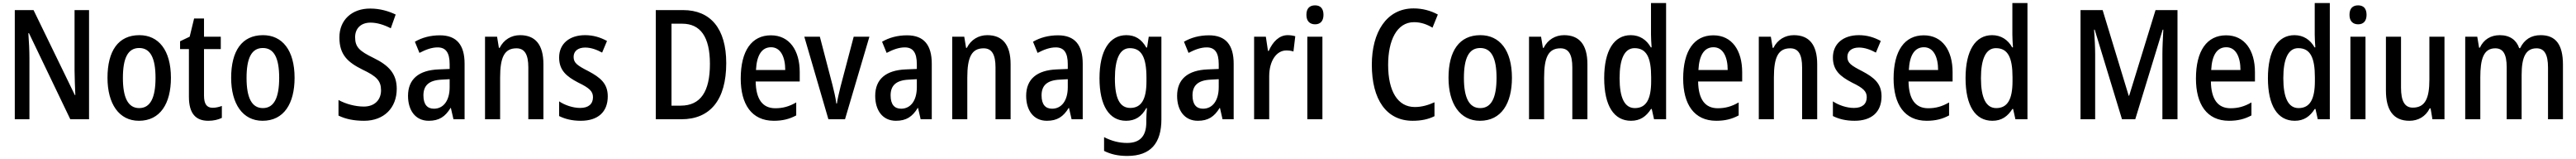

<svg xmlns="http://www.w3.org/2000/svg" viewBox="-20 -780 16895 1040"><path d="M564 0V-714H469V-319C469 -273 472 -212 474 -158H471L200 -714H77V0H173V-400C173 -450 170 -507 166 -563H170L441 0Z M1101 -271C1101 -452 1020 -550 894 -550C755 -550 685 -446 685 -271C685 -102 760 10 891 10C1031 10 1101 -103 1101 -271ZM786 -270C786 -399 818 -466 893 -466C967 -466 1000 -399 1000 -271C1000 -142 967 -73 893 -73C819 -73 786 -143 786 -270Z M1375 -75C1335 -75 1318 -101 1318 -155V-459H1428V-540H1318V-659H1253L1224 -540L1161 -510V-459H1219V-147C1219 -36 1265 10 1346 10C1380 10 1411 3 1435 -9V-87C1416 -80 1395 -75 1375 -75Z M1912 -271C1912 -452 1831 -550 1705 -550C1566 -550 1496 -446 1496 -271C1496 -102 1571 10 1702 10C1842 10 1912 -103 1912 -271ZM1597 -270C1597 -399 1629 -466 1704 -466C1778 -466 1811 -399 1811 -271C1811 -142 1778 -73 1704 -73C1630 -73 1597 -143 1597 -270Z M2582 -199C2582 -297 2531 -352 2430 -401C2338 -446 2309 -471 2309 -537C2309 -592 2345 -632 2410 -632C2453 -632 2498 -618 2543 -595L2575 -685C2529 -707 2472 -724 2409 -724C2288 -725 2205 -649 2206 -534C2206 -421 2262 -372 2357 -325C2450 -281 2479 -252 2479 -189C2479 -129 2439 -83 2366 -83C2312 -83 2249 -99 2200 -126V-24C2247 -1 2302 10 2368 10C2499 10 2582 -75 2582 -199Z M2865 -549C2803 -549 2747 -534 2701 -507L2731 -434C2773 -456 2812 -470 2850 -470C2903 -470 2929 -437 2929 -360V-329L2857 -326C2726 -321 2656 -262 2656 -153C2656 -60 2703 10 2792 10C2860 10 2900 -17 2935 -74H2937L2954 0H3027V-363C3027 -485 2976 -549 2865 -549ZM2876 -259 2929 -262V-210C2929 -120 2887 -69 2826 -69C2783 -69 2757 -96 2757 -156C2757 -220 2792 -255 2876 -259Z M3391 -550C3334 -550 3284 -521 3257 -467H3252L3240 -540H3161V0H3260V-273C3260 -405 3288 -464 3367 -464C3422 -464 3445 -422 3445 -339V0H3544V-360C3544 -489 3490 -550 3391 -550Z M3966 -150C3966 -234 3917 -273 3840 -314C3765 -352 3742 -369 3742 -408C3742 -445 3770 -469 3818 -469C3856 -469 3894 -455 3929 -436L3961 -512C3917 -536 3871 -550 3817 -550C3715 -550 3647 -494 3647 -404C3647 -320 3695 -280 3772 -240C3847 -204 3869 -182 3869 -144C3869 -100 3840 -74 3785 -74C3736 -74 3683 -93 3647 -117V-21C3685 -2 3731 10 3789 10C3901 10 3966 -47 3966 -150Z M4743 -367C4743 -593 4640 -714 4460 -714H4281V0H4449C4637 0 4743 -126 4743 -367ZM4636 -362C4636 -181 4575 -89 4444 -89H4384V-625H4454C4573 -625 4636 -540 4636 -362Z M5036 -549C4910 -549 4838 -448 4838 -266C4838 -99 4909 10 5055 10C5112 10 5157 -1 5202 -25V-110C5155 -83 5114 -72 5065 -72C4981 -72 4938 -131 4936 -247H5225V-308C5225 -450 5158 -549 5036 -549ZM5037 -471C5100 -471 5130 -407 5130 -322H4938C4943 -422 4978 -471 5037 -471Z M5413 0H5522L5682 -540H5579L5493 -215C5483 -173 5472 -130 5469 -103H5465C5460 -143 5449 -188 5439 -227L5357 -540H5255Z M5929 -549C5867 -549 5811 -534 5765 -507L5795 -434C5837 -456 5876 -470 5914 -470C5967 -470 5993 -437 5993 -360V-329L5921 -326C5790 -321 5720 -262 5720 -153C5720 -60 5767 10 5856 10C5924 10 5964 -17 5999 -74H6001L6018 0H6091V-363C6091 -485 6040 -549 5929 -549ZM5940 -259 5993 -262V-210C5993 -120 5951 -69 5890 -69C5847 -69 5821 -96 5821 -156C5821 -220 5856 -255 5940 -259Z M6455 -550C6398 -550 6348 -521 6321 -467H6316L6304 -540H6225V0H6324V-273C6324 -405 6352 -464 6431 -464C6486 -464 6509 -422 6509 -339V0H6608V-360C6608 -489 6554 -550 6455 -550Z M6919 -549C6857 -549 6801 -534 6755 -507L6785 -434C6827 -456 6866 -470 6904 -470C6957 -470 6983 -437 6983 -360V-329L6911 -326C6780 -321 6710 -262 6710 -153C6710 -60 6757 10 6846 10C6914 10 6954 -17 6989 -74H6991L7008 0H7081V-363C7081 -485 7030 -549 6919 -549ZM6930 -259 6983 -262V-210C6983 -120 6941 -69 6880 -69C6837 -69 6811 -96 6811 -156C6811 -220 6846 -255 6930 -259Z M7367 -550C7257 -550 7191 -449 7191 -268C7191 -89 7255 10 7365 10C7425 10 7467 -17 7498 -73H7502C7500 -48 7498 -16 7498 5V20C7498 114 7453 155 7372 155C7319 155 7270 142 7221 117V207C7265 229 7313 240 7373 240C7528 240 7597 155 7597 0V-540H7514L7503 -469H7498C7466 -525 7424 -550 7367 -550ZM7390 -465C7466 -465 7499 -406 7499 -272V-247C7499 -130 7465 -74 7393 -74C7325 -74 7292 -135 7292 -266C7292 -396 7325 -465 7390 -465Z M7909 -549C7847 -549 7791 -534 7745 -507L7775 -434C7817 -456 7856 -470 7894 -470C7947 -470 7973 -437 7973 -360V-329L7901 -326C7770 -321 7700 -262 7700 -153C7700 -60 7747 10 7836 10C7904 10 7944 -17 7979 -74H7981L7998 0H8071V-363C8071 -485 8020 -549 7909 -549ZM7920 -259 7973 -262V-210C7973 -120 7931 -69 7870 -69C7827 -69 7801 -96 7801 -156C7801 -220 7836 -255 7920 -259Z M8425 -550C8369 -550 8327 -506 8301 -447H8296L8282 -540H8205V0H8304V-281C8304 -382 8352 -450 8416 -450C8434 -450 8450 -448 8463 -443L8475 -543C8458 -548 8441 -550 8425 -550Z M8605 -745C8569 -745 8548 -725 8548 -683C8548 -642 8570 -621 8605 -621C8639 -621 8660 -642 8660 -683C8660 -724 8640 -745 8605 -745ZM8653 -540H8554V0H8653Z M9254 -635C9300 -635 9340 -620 9375 -599L9410 -685C9362 -711 9308 -725 9251 -725C9072 -725 8977 -567 8977 -357C8977 -128 9073 10 9245 10C9302 10 9348 0 9388 -20V-111C9348 -93 9306 -80 9259 -80C9147 -80 9084 -183 9084 -356C9084 -514 9140 -635 9254 -635Z M9896 -271C9896 -452 9815 -550 9689 -550C9550 -550 9480 -446 9480 -271C9480 -102 9555 10 9686 10C9826 10 9896 -103 9896 -271ZM9581 -270C9581 -399 9613 -466 9688 -466C9762 -466 9795 -399 9795 -271C9795 -142 9762 -73 9688 -73C9614 -73 9581 -143 9581 -270Z M10238 -550C10181 -550 10131 -521 10104 -467H10099L10087 -540H10008V0H10107V-273C10107 -405 10135 -464 10214 -464C10269 -464 10292 -422 10292 -339V0H10391V-360C10391 -489 10337 -550 10238 -550Z M10677 10C10738 10 10777 -19 10808 -67H10813L10828 0H10907V-760H10808V-553C10808 -530 10810 -499 10812 -470H10807C10779 -520 10734 -550 10675 -550C10566 -550 10501 -450 10501 -269C10501 -88 10565 10 10677 10ZM10702 -73C10635 -73 10602 -140 10602 -269C10602 -394 10634 -465 10700 -465C10779 -465 10809 -403 10809 -275V-249C10809 -130 10776 -73 10702 -73Z M11217 -549C11091 -549 11019 -448 11019 -266C11019 -99 11090 10 11236 10C11293 10 11338 -1 11383 -25V-110C11336 -83 11295 -72 11246 -72C11162 -72 11119 -131 11117 -247H11406V-308C11406 -450 11339 -549 11217 -549ZM11218 -471C11281 -471 11311 -407 11311 -322H11119C11124 -422 11159 -471 11218 -471Z M11745 -550C11688 -550 11638 -521 11611 -467H11606L11594 -540H11515V0H11614V-273C11614 -405 11642 -464 11721 -464C11776 -464 11799 -422 11799 -339V0H11898V-360C11898 -489 11844 -550 11745 -550Z M12320 -150C12320 -234 12271 -273 12194 -314C12119 -352 12096 -369 12096 -408C12096 -445 12124 -469 12172 -469C12210 -469 12248 -455 12283 -436L12315 -512C12271 -536 12225 -550 12171 -550C12069 -550 12001 -494 12001 -404C12001 -320 12049 -280 12126 -240C12201 -204 12223 -182 12223 -144C12223 -100 12194 -74 12139 -74C12090 -74 12037 -93 12001 -117V-21C12039 -2 12085 10 12143 10C12255 10 12320 -47 12320 -150Z M12597 -549C12471 -549 12399 -448 12399 -266C12399 -99 12470 10 12616 10C12673 10 12718 -1 12763 -25V-110C12716 -83 12675 -72 12626 -72C12542 -72 12499 -131 12497 -247H12786V-308C12786 -450 12719 -549 12597 -549ZM12598 -471C12661 -471 12691 -407 12691 -322H12499C12504 -422 12539 -471 12598 -471Z M13047 10C13108 10 13147 -19 13178 -67H13183L13198 0H13277V-760H13178V-553C13178 -530 13180 -499 13182 -470H13177C13149 -520 13104 -550 13045 -550C12936 -550 12871 -450 12871 -269C12871 -88 12935 10 13047 10ZM13072 -73C13005 -73 12972 -140 12972 -269C12972 -394 13004 -465 13070 -465C13149 -465 13179 -403 13179 -275V-249C13179 -130 13146 -73 13072 -73Z M13897 0H13984L14164 -586H14168C14165 -527 14162 -470 14162 -426V0H14261V-714H14117L13944 -154H13941L13770 -714H13625V0H13721V-425C13721 -469 13718 -527 13714 -586H13718Z M14580 -549C14454 -549 14382 -448 14382 -266C14382 -99 14453 10 14599 10C14656 10 14701 -1 14746 -25V-110C14699 -83 14658 -72 14609 -72C14525 -72 14482 -131 14480 -247H14769V-308C14769 -450 14702 -549 14580 -549ZM14581 -471C14644 -471 14674 -407 14674 -322H14482C14487 -422 14522 -471 14581 -471Z M15030 10C15091 10 15130 -19 15161 -67H15166L15181 0H15260V-760H15161V-553C15161 -530 15163 -499 15165 -470H15160C15132 -520 15087 -550 15028 -550C14919 -550 14854 -450 14854 -269C14854 -88 14918 10 15030 10ZM15055 -73C14988 -73 14955 -140 14955 -269C14955 -394 14987 -465 15053 -465C15132 -465 15162 -403 15162 -275V-249C15162 -130 15129 -73 15055 -73Z M15446 -745C15410 -745 15389 -725 15389 -683C15389 -642 15411 -621 15446 -621C15480 -621 15501 -642 15501 -683C15501 -724 15481 -745 15446 -745ZM15494 -540H15395V0H15494Z M16012 -540H15913V-259C15913 -138 15886 -76 15804 -76C15751 -76 15727 -119 15727 -207V-540H15628V-188C15628 -61 15676 10 15782 10C15839 10 15888 -17 15915 -71H15921L15933 0H16012Z M16643 -550C16581 -550 16536 -522 16508 -465H16502C16485 -516 16443 -550 16375 -550C16316 -550 16269 -522 16244 -468H16239L16227 -540H16148V0H16247V-274C16247 -391 16267 -464 16345 -464C16396 -464 16420 -427 16420 -340V0H16518V-290C16518 -404 16544 -464 16616 -464C16666 -464 16691 -426 16691 -338V0H16789V-357C16789 -488 16742 -550 16643 -550Z"/></svg>

Font: Noto Sans Devanagari Condensed Medium
Style: Regular
Weight: 500
Width: 3
Designer: Jelle Bosma - Monotype Design Team
Foundry: Monotype Imaging Inc.
Version: Version 2.004